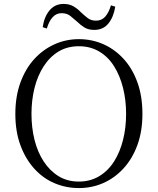

<svg xmlns="http://www.w3.org/2000/svg" viewBox="-20 -941 802 976"><path d="M197 -803Q205 -857 232.5 -889Q260 -921 303 -921Q333 -921 354 -908.5Q375 -896 391 -879Q409 -862 426 -849Q443 -836 468 -836Q497 -836 515 -856.5Q533 -877 544 -914L566 -907Q557 -853 530.5 -821Q504 -789 459 -789Q429 -789 409 -801.5Q389 -814 373 -830Q355 -846 337.5 -860Q320 -874 293 -874Q266 -874 247.5 -853.5Q229 -833 218 -796ZM381 15Q315 15 256.5 -10Q198 -35 153.5 -84.5Q109 -134 83.5 -203.5Q58 -273 58 -362Q58 -450 83.5 -520.5Q109 -591 153.5 -640Q198 -689 256.5 -715.5Q315 -742 381 -742Q447 -742 505 -716.5Q563 -691 608 -642Q653 -593 678.5 -522.5Q704 -452 704 -362Q704 -274 678.5 -204Q653 -134 608 -85Q563 -36 505 -10.5Q447 15 381 15ZM381 -18Q439 -18 484.5 -45.5Q530 -73 560 -120.5Q590 -168 605.5 -230Q621 -292 621 -362Q621 -432 605.5 -494Q590 -556 560 -604Q530 -652 484.5 -679Q439 -706 381 -706Q322 -706 277.5 -679Q233 -652 202 -604Q171 -556 155.5 -494Q140 -432 140 -362Q140 -292 155.5 -230Q171 -168 202 -120.5Q233 -73 277.5 -45.5Q322 -18 381 -18Z"/></svg>

Font: Noto Serif TC ExtraLight Light
Style: Regular
Weight: 300
Version: Version 2.003-H1;hotconv 1.1.1;makeotfexe 2.6.0